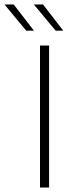

<svg xmlns="http://www.w3.org/2000/svg" viewBox="-92 -844 328 864"><path d="M129 0H88V-639H129ZM-30.5 -824 60 -707V-706H26L-71.5 -823.5V-824ZM101.5 -824 192 -707V-706H158.5L60.5 -823.5V-824Z"/></svg>

Font: Anek Latin Medium ExtraLight
Style: Regular
Weight: 250
Version: Version 1.003